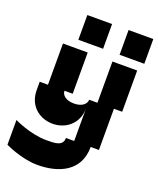

<svg xmlns="http://www.w3.org/2000/svg" viewBox="-162 -797 899 1094"><g transform="rotate(20 287.5 -250.0)"><path d="M400 -250H350C350 -225 325 -200 275 -200C225 -200 200 -225 200 -250H250V-500H100V-250H50V-200C50 -100 125 -50 200 -50C275 -50 350 -100 350 -200V0H300C300 50 250 50 200 50C100 50 0 0 0 0V150C0 150 100 200 200 200C325 200 450 150 450 0H500V-250H550V-500H400ZM175 -550H325V-700H175ZM425 -550H575V-700H425Z"/></g></svg>

Font: LS-VG5000 Bold Shifted
Style: Regular
Weight: 400
Designer: Justin Bihan, 2021
Foundry: Justin Bihan, 2021
Version: Version 1.000;Glyphs 3.1.2 (3151)